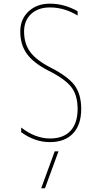

<svg xmlns="http://www.w3.org/2000/svg" viewBox="-20 -760 540 1040"><path d="M276.4 59.6H296.9L223.6 259.8H203.1ZM254.9 -393.6Q348.6 -345.7 384.3 -297.4Q419.9 -249 419.9 -169.9Q419.9 -84 375.5 -37.1Q331.1 9.8 250 9.8Q168.9 9.8 94.7 -43.9V-69.3Q169.9 -10.7 250 -9.8Q323.2 -9.8 361.8 -51.3Q400.4 -92.8 400.4 -169.9Q400.4 -243.2 367.2 -287.1Q334 -331.1 245.1 -376Q162.1 -418 126 -467.8Q89.8 -517.6 89.8 -589.8Q89.8 -656.2 134.8 -698.2Q179.7 -740.2 250 -740.2Q328.1 -740.2 400.4 -699.2V-675.8Q329.1 -719.7 250 -719.7Q186.5 -719.7 148.4 -684.1Q110.4 -648.4 110.4 -589.8Q110.4 -523.4 143.6 -478.5Q176.8 -433.6 254.9 -393.6Z"/></svg>

Font: Mgen+ 1m thin
Style: Regular
Weight: 100
Designer: [Source Han Sans]
Ryoko NISHIZUKA  (kana & ideographs); Paul D. Hunt (Latin, Greek & Cyrillic); Wenlong ZHANG  (bopomofo
Version: Version 1.059.20150602